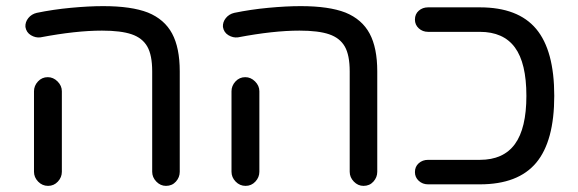

<svg xmlns="http://www.w3.org/2000/svg" viewBox="-20 -630 1889 627"><path d="M522 -23Q504 -23 490.5 -37Q477 -51 477 -69V-397Q477 -450 461 -478Q445 -506 410 -518Q375 -530 313 -530Q270 -530 220 -524.5Q170 -519 112 -508Q96 -506 81 -515Q66 -524 63 -542Q62 -558 72.5 -571Q83 -584 100 -588Q153 -599 211.5 -604.5Q270 -610 317 -610Q409 -610 463 -589Q517 -567 542 -520.5Q567 -474 567 -397V-69Q567 -51 554.5 -37Q542 -23 522 -23ZM137 -23Q118 -23 104.5 -37Q91 -51 91 -69V-332Q91 -350 104 -364Q117 -378 136 -378Q154 -378 168 -364Q182 -350 182 -332V-69Q182 -51 169 -37Q156 -23 137 -23Z M1167 -23Q1149 -23 1135.5 -37Q1122 -51 1122 -69V-397Q1122 -450 1106 -478Q1090 -506 1055 -518Q1020 -530 958 -530Q915 -530 865 -524.5Q815 -519 757 -508Q741 -506 726 -515Q711 -524 708 -542Q707 -558 717.5 -571Q728 -584 745 -588Q798 -599 856.5 -604.5Q915 -610 962 -610Q1054 -610 1108 -589Q1162 -567 1187 -520.5Q1212 -474 1212 -397V-69Q1212 -51 1199.5 -37Q1187 -23 1167 -23ZM782 -23Q763 -23 749.5 -37Q736 -51 736 -69V-332Q736 -350 749 -364Q762 -378 781 -378Q799 -378 813 -364Q827 -350 827 -332V-69Q827 -51 814 -37Q801 -23 782 -23Z M1378 -28Q1360 -28 1347.5 -39.5Q1335 -51 1335 -68Q1335 -86 1347.5 -97Q1360 -108 1378 -108H1547Q1624 -108 1661.5 -159.5Q1699 -211 1699 -317Q1699 -424 1661.5 -475Q1624 -526 1547 -526H1378Q1360 -526 1347.5 -537.5Q1335 -549 1335 -566Q1335 -584 1347.5 -595Q1360 -606 1378 -606H1547Q1672 -606 1731 -535.5Q1790 -465 1790 -317Q1790 -169 1731 -98.5Q1672 -28 1547 -28Z"/></svg>

Font: Huninn
Style: Regular
Weight: 400
Designer: justfont
Foundry: justfont
Version: Version 1.003